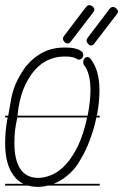

<svg xmlns="http://www.w3.org/2000/svg" viewBox="-20 -736 479 747"><path d="M368 -279H355Q347 -240 335 -207Q322 -168 305 -136Q288 -104 273 -84Q238 -43 200 -26L189 -21H368V-14H167Q147 -9 129 -9Q107 -9 89 -14H0V-21H71Q48 -32 33 -53Q0 -97 0 -178Q0 -225 8 -269L10 -279H0V-286H12Q18 -321 24 -354Q32 -394 48.5 -425.5Q65 -457 81 -478Q113 -516 151 -534L167 -541Q197 -551 228 -551H237Q270 -551 290 -541L300 -534Q304 -529 304 -522Q304 -515 299 -509.5Q294 -504 287 -504Q284 -504 281.5 -505Q279 -506 279 -507Q264 -516 237 -516H228Q201 -516 173 -505Q142 -493 116 -464Q90 -435 71 -389Q54 -346 48 -286H321Q326 -312 329 -337.5Q332 -363 332 -385Q332 -451 307 -483L306 -484Q304 -488 304 -494Q304 -503 308.5 -508.5Q313 -514 320 -514Q329 -514 334 -505Q367 -461 367 -385Q367 -338 358 -292Q357 -289 356 -286H368ZM38 -225Q36 -201 36 -178Q36 -114 59 -79Q82 -44 129 -44Q154 -44 182 -56Q210 -68 236 -96Q262 -124 284 -170Q305 -214 319 -279H47V-277Q41 -250 38 -225ZM348 -568Q342 -559 335 -559Q328 -559 322.5 -565.5Q317 -572 317 -579Q317 -583 321 -589L406 -701Q412 -709 419 -709Q426 -709 432.5 -703Q439 -697 439 -692Q439 -686 434 -680ZM256 -575Q251 -567 244 -567Q236 -567 230.5 -573Q225 -579 225 -586Q225 -591 229 -596L315 -709Q321 -716 328 -716Q334 -716 340.5 -710.5Q347 -705 347 -699Q347 -693 342 -687Z"/></svg>

Font: Gruenewald VA 3. Klasse
Style: Regular
Weight: 400
Designer: Peter Wiegel
Foundry: Peter Wiegel, nach dem Schriftentwurf von Dr. H. Gr¸newald
Version: Version 0.007